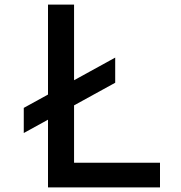

<svg xmlns="http://www.w3.org/2000/svg" viewBox="-20 -820 790 840"><path d="M84 -348 484 -568V-458L84 -238ZM190 -800H304V-108H680V0H190Z"/></svg>

Font: Martian Mono VF sWd Rg
Style: Regular
Weight: 400
Width: 6
Monospace: yes
Designer: Roman Shamin
Foundry: Evil Martians
Version: Version 1.100